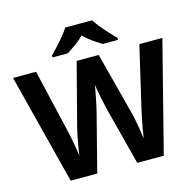

<svg xmlns="http://www.w3.org/2000/svg" viewBox="-129 -1068 1225 1201"><g transform="rotate(-15 483.5 -467.0)"><path d="M967 -714 785 0H613L516 -375Q513 -386 508.5 -408Q504 -430 498.5 -456Q493 -482 489 -505.5Q485 -529 483 -542Q482 -529 477.5 -505.5Q473 -482 468 -456.5Q463 -431 458 -408.5Q453 -386 450 -374L354 0H182L0 -714H149L240 -324Q246 -301 253 -266Q260 -231 266 -196Q272 -161 275 -137Q278 -162 284 -196.5Q290 -231 296.5 -263.5Q303 -296 308 -314L412 -714H555L659 -314Q664 -297 670.5 -264Q677 -231 683 -196Q689 -161 692 -137Q695 -162 701 -196.5Q707 -231 714.5 -266Q722 -301 727 -324L818 -714ZM571 -934Q585 -912 607.5 -884.5Q630 -857 654 -831Q678 -805 696 -787V-774H597Q571 -790 540 -811.5Q509 -833 483 -860Q457 -833 427 -812Q397 -791 371 -774H272V-787Q291 -806 314.5 -831.5Q338 -857 360.5 -884.5Q383 -912 397 -934Z"/></g></svg>

Font: Noto Sans Ethiopic
Style: Bold
Weight: 700
Designer: Monotype Design Team
Foundry: Monotype Imaging Inc.
Version: Version 2.102; ttfautohint (v1.8.4.7-5d5b)